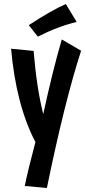

<svg xmlns="http://www.w3.org/2000/svg" viewBox="-20 -697 423 954"><path d="M287 -501 383 -445Q300 -188 213 237L103 227Q119 148 156 9Q60 -175 35 -455L147 -444Q162 -260 195 -130Q241 -344 287 -501ZM168 -515 123 -572Q236 -646 307 -677L361 -588Q266 -565 168 -515Z"/></svg>

Font: Boogaloo
Style: Regular
Weight: 400
Designer: John Vargas Beltran
Foundry: John Vargas Beltran
Version: Version 1.001